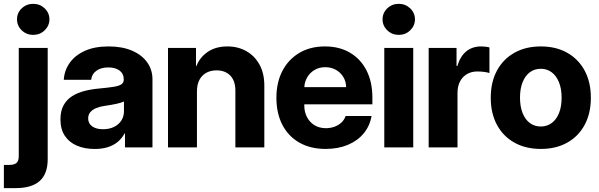

<svg xmlns="http://www.w3.org/2000/svg" viewBox="-56 -764 3104 995"><path d="M-35.9 210.9V90.6H-7.6Q17.7 90.6 29.4 80.6Q41.2 70.5 41.2 45.7V-515.6H191.2V61.3Q191.2 136.4 150 173.7Q108.7 210.9 24.6 210.9ZM116.2 -583.2Q81.2 -583.2 56.6 -606.9Q32 -630.7 32.2 -663.7Q32 -697.2 56.6 -720.7Q81.2 -744.1 116.2 -744.1Q150.9 -744.1 175.5 -720.7Q200 -697.2 200.2 -663.7Q200 -630.7 175.5 -606.9Q150.9 -583.2 116.2 -583.2Z M434.7 8Q383.1 8 343.2 -8.9Q303.2 -25.8 280.3 -59.7Q257.3 -93.7 257.3 -144.9Q257.3 -188.8 273.3 -218.1Q289.4 -247.4 317.2 -265.3Q345.1 -283.2 381.5 -292.5Q418 -301.9 458.3 -305.3Q505.3 -309.8 533.2 -314.2Q561 -318.7 573.1 -327.1Q585.3 -335.4 585.3 -351.8V-354.1Q585.3 -382 563.7 -398.3Q542.2 -414.6 505 -414.6Q467.7 -414.6 443.7 -397.5Q419.6 -380.3 416.5 -350.6H274.5Q277.5 -398.8 305 -437.9Q332.4 -477 383.2 -500.2Q434 -523.4 506.7 -523.4Q577.1 -523.4 628.1 -501.5Q679.2 -479.5 706.6 -441.1Q734.1 -402.7 734.1 -353.5V0H591.7V-72.7H589.7Q575.8 -46.8 554.2 -28.8Q532.6 -10.8 502.8 -1.4Q473 8 434.7 8ZM477.4 -94.3Q510.4 -94.3 534.9 -106.3Q559.5 -118.3 572.9 -139.4Q586.4 -160.4 586.4 -187.7V-238.1Q573.9 -231.6 547.1 -225.9Q520.2 -220.1 486 -215.2Q462.1 -211.9 442.8 -204Q423.5 -196.1 412.2 -182.9Q400.9 -169.6 400.9 -150Q401.1 -123.8 421.9 -109.1Q442.8 -94.3 477.4 -94.3Z M964.6 -289.5V0H814.6V-515.6H959.7V-421.5H961.6Q979.6 -467.3 1020.9 -495.4Q1062.3 -523.4 1122.2 -523.4Q1177.6 -523.4 1220.8 -498.9Q1264.1 -474.3 1288.9 -429Q1313.8 -383.6 1313.8 -320.9V0H1163.8V-294.5Q1163.8 -345 1137.5 -372.2Q1111.2 -399.4 1065.7 -399.4Q1036.6 -399.4 1013.8 -387.2Q990.9 -375 977.7 -350.6Q964.6 -326.2 964.6 -289.5Z M1631.2 7.8Q1553 7.8 1495.8 -24.7Q1438.7 -57.1 1407.5 -116.7Q1376.4 -176.3 1376.4 -257.4Q1376.4 -336.4 1407.3 -396.2Q1438.3 -456 1494.9 -489.7Q1551.6 -523.4 1628.1 -523.4Q1703.4 -523.4 1758.7 -490.4Q1814 -457.4 1843.9 -397.9Q1873.8 -338.5 1873.8 -258V-223.2H1428.9V-312.3H1737.9Q1737 -343 1722.5 -366.2Q1708 -389.5 1683.8 -402.6Q1659.7 -415.8 1629.7 -415.8Q1597.7 -415.8 1573.1 -400.9Q1548.5 -385.9 1534.9 -361.2Q1521.2 -336.5 1520.9 -306.8V-219.1Q1520.6 -185.9 1534 -158.9Q1547.4 -131.9 1572.5 -115.9Q1597.7 -99.9 1633 -99.6Q1657.3 -99.9 1678 -107.5Q1698.7 -115.1 1713.7 -129.3Q1728.6 -143.5 1735 -162.7H1869.5Q1860.4 -111 1828.7 -72.7Q1797 -34.4 1746.5 -13.3Q1696.1 7.8 1631.2 7.8Z M1935.5 0V-515.6H2085.5V0ZM2010.5 -583.2Q1975.5 -583.2 1951 -606.9Q1926.4 -630.7 1926.6 -663.7Q1926.4 -697.2 1951 -720.7Q1975.5 -744.1 2010.5 -744.1Q2045.3 -744.1 2069.8 -720.7Q2094.3 -697.2 2094.5 -663.7Q2094.3 -630.7 2069.8 -606.9Q2045.3 -583.2 2010.5 -583.2Z M2165.5 0V-515.6H2309.9V-422.3H2314.2Q2328.9 -472.3 2360.4 -497.9Q2391.9 -523.4 2437 -523.4Q2449.1 -523.4 2460.5 -522Q2472 -520.6 2480.4 -518.2V-385.4Q2470.2 -389.2 2451.9 -391.5Q2433.6 -393.8 2417.3 -393.6Q2389 -393.8 2365.6 -381Q2342.2 -368.1 2328.6 -343.2Q2314.9 -318.3 2314.9 -282.2V0Z M2746.6 7.8Q2668 7.8 2609.6 -25Q2551.2 -57.7 2519.2 -117.4Q2487.2 -177.1 2487.2 -257.4Q2487.2 -338.2 2519.2 -397.8Q2551.2 -457.4 2609.6 -490.4Q2668 -523.4 2746.6 -523.4Q2825.7 -523.4 2883.8 -490.4Q2942 -457.4 2974 -397.8Q3006 -338.2 3006 -257.4Q3006 -177.1 2974.1 -117.4Q2942.2 -57.7 2883.9 -25Q2825.7 7.8 2746.6 7.8ZM2746.6 -108.4Q2778.5 -108.4 2802.9 -126.3Q2827.2 -144.1 2840.8 -177.6Q2854.4 -211.1 2854.4 -257.4Q2854.4 -304.1 2840.8 -337.6Q2827.2 -371.2 2803 -389.4Q2778.7 -407.6 2746.6 -407.6Q2714.2 -407.6 2689.9 -389.6Q2665.7 -371.5 2652.2 -337.9Q2638.8 -304.4 2638.8 -257.4Q2639 -211.1 2652.4 -177.6Q2665.9 -144.1 2690.1 -126.3Q2714.4 -108.4 2746.6 -108.4Z"/></svg>

Font: Inter Display V
Style: Regular
Weight: 400
Designer: Rasmus Andersson
Foundry: rsms
Version: Version 3.015;git-src